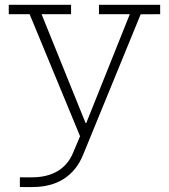

<svg xmlns="http://www.w3.org/2000/svg" viewBox="-20 -548 684 778"><path d="M381 -528.5H629V-490.5L550 -490L317 78.5Q291.5 142 239.8 176Q188 210 109.5 210H60.5V170.5H109.5Q171.5 170.5 214 145Q256.5 119.5 277 69L316 -23.5L309 15L100 -490.5H15.5V-528.5H268V-490.5H148.5L341.5 -13L301.5 -49.5H343.5L320.5 -27L506 -490.5H381Z"/></svg>

Font: Hepta Slab Light
Style: Regular
Weight: 300
Designer: Michael LaGattuta
Foundry: Michael LaGattuta
Version: Version 1.102